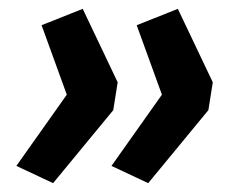

<svg xmlns="http://www.w3.org/2000/svg" viewBox="-20 -486 548 434"><path d="M100 -72 17 -111 131 -272 74 -429 167 -466 246 -300 236 -237ZM315 -72 232 -111 346 -272 289 -429 382 -466 461 -300 451 -237Z"/></svg>

Font: Nunito Sans 9pt
Style: Bold Italic
Weight: 700
Italic angle: -9°
Version: Version 3.101;gftools[0.9.27]